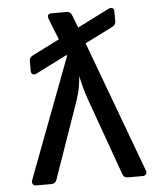

<svg xmlns="http://www.w3.org/2000/svg" viewBox="-52 -777 705 824"><g transform="rotate(-5 300.0 -365.5)"><path d="M71 0Q61 0 56.5 -6.5Q52 -13 55 -23L251 -542L249 -546L114 -478Q104 -473 97 -477Q90 -481 90 -492V-534Q90 -550 105 -557L222 -616L186 -707Q178 -730 202 -730H265Q282 -730 288 -714L309 -659L446 -728Q457 -733 463.5 -729Q470 -725 470 -714V-672Q470 -657 455 -649L335 -589L545 -23Q549 -13 544 -6.5Q539 0 529 0H466Q448 0 443 -16L324 -348Q312 -381 305.5 -409Q299 -437 295 -452Q295 -437 290.5 -409Q286 -381 275 -348L159 -16Q153 0 136 0Z"/></g></svg>

Font: Pitagon Sans Mono Medium
Style: Regular
Weight: 500
Monospace: yes
Designer: Travis Tran
Foundry: Pitagon
Version: Version 1.001; ttfautohint (v1.8.4.7-5d5b);gftools[0.9.26]